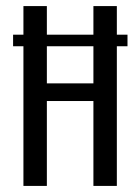

<svg xmlns="http://www.w3.org/2000/svg" viewBox="-20 -611 461 631"><path d="M57 0V-591H134V-337H287V-591H364V0H287V-279H134V0ZM23 -459V-497H399V-459Z"/></svg>

Font: Alumni Sans Thin Medium
Style: Regular
Weight: 500
Version: Version 1.018